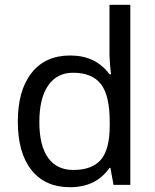

<svg xmlns="http://www.w3.org/2000/svg" viewBox="-20 -780 655 810"><path d="M289.1 -63Q369.1 -63 406 -106.7Q442.9 -150.4 442.9 -250V-266.1Q442.9 -377.9 405.5 -425.5Q368.2 -473.1 288.1 -473.1Q220.2 -473.1 183.1 -419.2Q146 -365.2 146 -265.1Q146 -165.5 182.9 -114.3Q219.7 -63 289.1 -63ZM274.9 9.8Q170.4 9.8 112.8 -62.5Q55.2 -134.8 55.2 -267.1Q55.2 -398.4 113 -472.2Q170.9 -545.9 275.9 -545.9Q383.8 -545.9 441.9 -466.8H448.2Q446.8 -476.6 444.3 -506.1Q441.9 -535.6 441.9 -545.9V-759.8H529.8V0H459L445.8 -71.8H441.9Q385.7 9.8 274.9 9.8Z"/></svg>

Font: NotoSans
Style: Regular
Weight: 400
Designer: Monotype Design team
Foundry: Monotype Imaging Inc.
Version: Version 1.04; ttfautohint (v1.4.1)